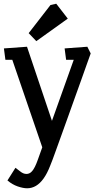

<svg xmlns="http://www.w3.org/2000/svg" viewBox="-20 -737 515 1031"><path d="M126 274Q104 274 75 264Q46 254 20 232L63 164Q72 170 88.5 183.5Q105 197 122 197Q137 197 148 186.5Q159 176 167.5 158.5Q176 141 183 121L207 54L46 -416H9L1 -477L125 -486L259 -88L376 -416H335L327 -477L449 -486L467 -450Q459 -428 446 -391.5Q433 -355 416.5 -308.5Q400 -262 381.5 -211Q363 -160 344.5 -107.5Q326 -55 308 -6Q290 43 275.5 84Q261 125 249 154Q233 195 214 221.5Q195 248 173 261Q151 274 126 274ZM175 -516 134 -559 251 -710 282 -717 344 -637Z"/></svg>

Font: Kreon
Style: Regular
Weight: 400
Designer: Julia Petretta
Foundry: Julia Petretta and Eli Heuer
Version: Version 2.002